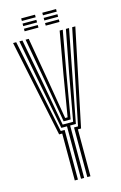

<svg xmlns="http://www.w3.org/2000/svg" viewBox="-137 -975 652 1033"><g transform="rotate(-15 189.5 -458.5)"><path d="M180 0V-292H148.5L95.8 -564L50.8 -800H68L113.2 -564L160 -307.2H218.2L264.8 -564L310 -800H327.5L282 -564L229.5 -292H197.5V0ZM145.2 0V-261.2H128L15.8 -800H33.2L141 -276.5H162.8V0ZM215 0V-276.5H237.2L345 -800H362.5L250.2 -261.2H232.5V0ZM169.5 -322.8 127.8 -564 85.5 -800H103L144 -564L182.2 -338H195.8L233.5 -564L275.2 -800H292.5L250 -564L208.5 -322.8ZM209.8 -902.5V-916.8H286.5V-902.5ZM92.2 -845V-859.2H169.2V-845ZM92.2 -873.8V-888H169.2V-873.8ZM92.2 -902.5V-916.8H169.2V-902.5ZM209.8 -845V-859.2H286.5V-845ZM209.8 -873.8V-888H286.5V-873.8Z"/></g></svg>

Font: Big Shoulders Inline Display Thin SemiBold
Style: Regular
Weight: 600
Version: Version 2.002